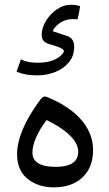

<svg xmlns="http://www.w3.org/2000/svg" viewBox="-20 -806 468 823"><path d="M69.8 -551.3 50.8 -498.5Q89.4 -482.9 138.7 -482.9Q180.2 -482.9 216.6 -497.3Q252.9 -511.7 275.4 -539.1Q297.9 -566.4 297.9 -606Q297.9 -641.6 268.6 -651.4L205.6 -672.4Q215.3 -693.8 238.8 -709Q262.2 -724.1 290.5 -724.1Q296.4 -724.1 301.8 -724.1Q307.1 -724.1 312.5 -723.1Q316.9 -741.7 319.6 -756.1Q322.3 -770.5 323.2 -779.8Q303.7 -785.6 285.6 -785.6Q252 -785.6 222.9 -765.4Q193.8 -745.1 176.3 -715.3Q158.7 -685.5 158.7 -656.2Q158.7 -626.5 189 -617.7Q213.4 -610.8 227.5 -605.5Q241.7 -600.1 247.8 -595.7Q253.9 -591.3 253.9 -586.4Q253.9 -581.5 242.9 -569.6Q231.9 -557.6 206.8 -547.4Q181.6 -537.1 138.7 -537.1Q119.1 -537.1 101.8 -540.5Q84.5 -543.9 69.8 -551.3ZM210 -2.9Q261.2 -2.9 299.1 -21.7Q336.9 -40.5 357.9 -76.4Q378.9 -112.3 378.9 -163.1Q378.9 -209 357.2 -250.5Q335.4 -292 292 -327.4Q248.5 -362.8 183.1 -389.6Q172.9 -394 166.3 -390.9Q159.7 -387.7 152.8 -378.9Q53.2 -244.1 53.2 -144.5Q53.2 -75.7 98.4 -39.3Q143.6 -2.9 210 -2.9ZM179.7 -291.5Q230 -266.6 259.8 -242.9Q289.6 -219.2 302.5 -197.5Q315.4 -175.8 315.4 -156.2Q315.4 -123.5 291.3 -107.2Q267.1 -90.8 218.8 -90.8Q168.9 -90.8 144 -106.2Q119.1 -121.6 119.1 -151.9Q119.1 -180.7 134.3 -215.8Q149.4 -251 179.7 -291.5Z"/></svg>

Font: Literata
Style: Regular
Weight: 400
Designer: Latin by Veronika Burian and Jose Scaglione. Greek by Irene Vlachou. Cyrillic by Vera Evstafieva.
Foundry: TypeTogether
Version: Version 3.002